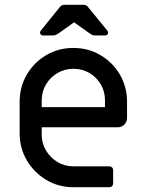

<svg xmlns="http://www.w3.org/2000/svg" viewBox="-20 -781 606 801"><path d="M286 0Q224 0 173 -30.5Q122 -61 92 -112Q62 -163 62 -225V-356Q62 -419 92 -470Q122 -521 173 -551Q224 -581 286 -581Q348 -581 399 -551Q450 -521 480 -470Q510 -419 510 -356V-289Q510 -273 499 -261.5Q488 -250 472 -250H154V-219Q154 -183 172 -153Q190 -123 220 -105Q250 -87 286 -87H436Q443 -87 447.5 -82.5Q452 -78 452 -71V-16Q452 -9 447.5 -4.5Q443 0 436 0ZM154 -334H418V-362Q418 -399 400.5 -429Q383 -459 353 -476.5Q323 -494 286 -494Q250 -494 220 -476.5Q190 -459 172 -429Q154 -399 154 -362ZM160 -633Q152 -633 148.5 -639.5Q145 -646 150 -653L230 -752Q237 -761 249 -761H329Q341 -761 347 -752L428 -653Q433 -646 429.5 -639.5Q426 -633 417 -633H376Q369 -633 363.5 -636Q358 -639 352 -643L289 -688L226 -643Q220 -639 214 -636Q208 -633 202 -633Z"/></svg>

Font: Miriam Libre Medium
Style: Regular
Weight: 500
Version: Version 2.000